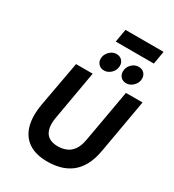

<svg xmlns="http://www.w3.org/2000/svg" viewBox="-253 -1231 1251 1383"><g transform="rotate(30 372.0 -540.0)"><path d="M361.5 12Q264 12 204.5 -28.5Q145 -69 124.2 -145Q103.5 -221 122.5 -326.5L190.5 -700H329L257.5 -293Q247.5 -235 257.8 -196.8Q268 -158.5 296.8 -139.8Q325.5 -121 371.5 -121Q408 -121 440 -133.5Q472 -146 495.5 -178Q519 -210 529 -268.5L605.5 -700H743.5L665.5 -256Q652 -177 622.8 -124.8Q593.5 -72.5 552.5 -42.8Q511.5 -13 463 -0.5Q414.5 12 361.5 12ZM571.5 -760.5Q542.5 -760.5 525.8 -778.5Q509 -796.5 509 -822Q509 -858.5 534.2 -883.8Q559.5 -909 591.5 -909Q621 -909 638 -891.2Q655 -873.5 655 -847Q655 -823 642.8 -803.5Q630.5 -784 611.2 -772.2Q592 -760.5 571.5 -760.5ZM387 -760.5Q359 -760.5 341.8 -778.5Q324.5 -796.5 324.5 -822Q324.5 -846.5 336.8 -866Q349 -885.5 367.8 -897.2Q386.5 -909 406.5 -909Q436.5 -909 453.5 -891.2Q470.5 -873.5 470.5 -847Q470.5 -811 444.8 -785.8Q419 -760.5 387 -760.5ZM357 -983.5 375.5 -1091.5H692.5L674 -983.5Z"/></g></svg>

Font: Overpass ExtraBold
Style: Italic
Weight: 800
Italic angle: -10°
Designer: Delve Withrington, Dave Bailey, Thomas Jockin
Foundry: Delve Fonts LLC
Version: Version 4.000